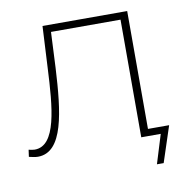

<svg xmlns="http://www.w3.org/2000/svg" viewBox="-74 -592 782 786"><g transform="rotate(-10 317.0 -199.5)"><path d="M505 -29V-519H153L144 -346C136 -184 124 -26 34 -26C27 -26 17 -28 9 -30L5 -1C19 2 30 5 42 5C148 5 166 -160 176 -341L183 -489H472V0H553L516 120H544L593 -29Z"/></g></svg>

Font: Talent ExtraLight
Style: Regular
Weight: 200
Designer: Mike Powis
Version: Version 1.001;hotconv 1.0.109;makeotfexe 2.5.65596